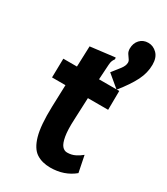

<svg xmlns="http://www.w3.org/2000/svg" viewBox="-184 -810 786 904"><g transform="rotate(30 208.5 -358.0)"><path d="M241 12Q196 12 165 -8.5Q134 -29 118.5 -83.5Q103 -138 106 -241L110 -360H37L39 -463H113L117 -575L240 -590L250 -591L251 -582Q246 -575 242.5 -567.5Q239 -560 238 -544L233 -463H343L342 -360H232L227 -243Q224 -183 230 -149.5Q236 -116 247.5 -102.5Q259 -89 275 -89Q299 -89 318.5 -99Q338 -109 352 -121L370 -32Q317 12 241 12ZM329 -462 262 -518Q282 -543 297 -562.5Q312 -582 312 -599Q312 -608 305.5 -616.5Q299 -625 292.5 -635.5Q286 -646 286 -661Q286 -690 303.5 -709Q321 -728 349 -728Q376 -728 396.5 -707.5Q417 -687 417 -648Q417 -604 395.5 -561Q374 -518 329 -462Z"/></g></svg>

Font: Inconsolata Condensed Black
Style: Regular
Weight: 900
Width: 3
Monospace: yes
Designer: Raph Levien, Cyreal, Brenton Simpson
Foundry: Raph Levien, Cyreal, Google
Version: Version 3.001; ttfautohint (v1.8.2.53-6de2)